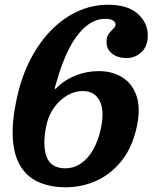

<svg xmlns="http://www.w3.org/2000/svg" viewBox="-20 -780 648 810"><path d="M467.5 -676Q467.5 -667 458 -658.8Q448.5 -650.5 439 -637.8Q429.5 -625 429.5 -603Q429.5 -571.5 453.5 -553.2Q477.5 -535 514.5 -535Q549.5 -535 576.5 -559.8Q603.5 -584.5 603.5 -631Q603.5 -683.5 561.2 -721.8Q519 -760 435 -760Q370 -760 309.8 -733Q249.5 -706 198.5 -655Q147.5 -604 109.8 -532Q72 -460 52 -370Q28.5 -263 34.5 -190Q40.5 -117 70.2 -73Q100 -29 148.2 -9.5Q196.5 10 257 10Q325 10 386 -17.2Q447 -44.5 492.2 -100.5Q537.5 -156.5 556.5 -242.5Q574 -322.5 556 -375.2Q538 -428 495.5 -454Q453 -480 397.5 -480Q348.5 -480 305.5 -464Q262.5 -448 230.5 -420.5Q222 -413 218.2 -408.2Q214.5 -403.5 212 -405.5Q210 -407 212 -412.8Q214 -418.5 217.5 -431Q241 -516 272.2 -576.2Q303.5 -636.5 342 -668.5Q380.5 -700.5 424 -700.5Q448 -700.5 457.8 -693.2Q467.5 -686 467.5 -676ZM405 -235Q394 -185.5 373 -148.5Q352 -111.5 322 -90.8Q292 -70 255 -70Q194 -70 176 -120Q158 -170 176.5 -255Q185.5 -295 208.8 -327Q232 -359 263.5 -377.5Q295 -396 329 -396Q379 -396 400.5 -354.5Q422 -313 405 -235Z"/></svg>

Font: Besley
Style: Bold Italic
Weight: 700
Italic angle: -13°
Designer: Owen Earl
Foundry: indestructible type*
Version: Version 2.001